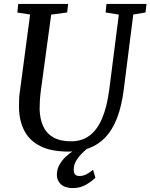

<svg xmlns="http://www.w3.org/2000/svg" viewBox="-20 -763 767 979"><path d="M659.5 -689 611 -306Q600 -220 576.2 -159.5Q552.5 -99 516.5 -61.8Q480.5 -24.5 433.5 -7.2Q386.5 10 329.5 10Q242 10 187 -17.2Q132 -44.5 105.5 -93.8Q79 -143 77 -208.5Q77 -227.5 77.2 -248Q77.5 -268.5 80.5 -290L133.5 -689L68.5 -699L73 -743H327.5L322.5 -699.5L241 -688.5L188 -298.5Q184.5 -271.5 183.2 -248Q182 -224.5 182 -204.5Q183.5 -156 200.2 -119.2Q217 -82.5 252 -62.5Q287 -42.5 342.5 -42.5Q397.5 -42.5 436.5 -71.5Q475.5 -100.5 500.5 -159Q525.5 -217.5 537 -306L586 -688.5L518.5 -699.5L523 -743H727L722 -699.5ZM348.5 196Q309.5 195 289.8 175.8Q270 156.5 270 129.5Q270 100.5 282.8 77.5Q295.5 54.5 315.2 36.2Q335 18 358 3.2Q381 -11.5 401.5 -23.5L424.5 -35L439.5 -17.5Q417.5 -0.5 398.5 18.5Q379.5 37.5 367.8 58Q356 78.5 356 100.5Q355.5 119 363.2 126.8Q371 134.5 384.5 134.5Q403 134.5 420.2 126Q437.5 117.5 454.5 102.5L466.5 143Q448 162 417.8 179.2Q387.5 196.5 348.5 196Z"/></svg>

Font: Merriweather Light 18pt
Style: Italic
Weight: 400
Italic angle: -7.8°
Version: Version 2.101